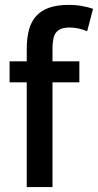

<svg xmlns="http://www.w3.org/2000/svg" viewBox="-20 -762 399 782"><path d="M335 -634.8Q319.3 -641.6 300.8 -645.8Q282.2 -649.9 264.2 -649.9Q243.7 -649.9 230 -645Q216.3 -640.1 208.3 -629.6Q200.2 -619.1 197 -602.3Q193.8 -585.4 193.8 -562V-512.2H303.2V-426.8H193.8V0H88.9V-426.8H19V-512.2H88.9V-562Q88.9 -606.9 98.1 -640.9Q107.4 -674.8 127.9 -697.3Q148.4 -719.7 181.4 -731Q214.4 -742.2 262.2 -742.2Q289.1 -742.2 314.2 -737.5Q339.4 -732.9 358.9 -726.1Z"/></svg>

Font: Lorenzo Sans Medium
Style: Regular
Weight: 500
Foundry: Intel Corporation
Version: Version 1.00; ttfautohint (v1.5)